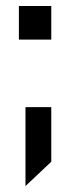

<svg xmlns="http://www.w3.org/2000/svg" viewBox="-20 -460 234 640"><path d="M150.9 -439.9V-328.1H43V-439.9ZM150.9 -103V79.1L64.9 160.2V-103Z"/></svg>

Font: D-DIN-PRO Medium
Style: Regular
Weight: 500
Designer: datto
Foundry: CyberFei
Version: Version 1.000;hotconv 1.0.109;makeotfexe 2.5.65596